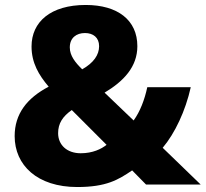

<svg xmlns="http://www.w3.org/2000/svg" viewBox="-20 -743 828 773"><path d="M325 -723C184 -723 107 -655 107 -556C107 -490 136 -441 176 -394C88 -348 39 -284 39 -195C39 -78 130 10 291 10C408 10 456 -19 512 -57L568 0H788L635 -148C684 -206 727 -297 748 -392H573C562 -341 544 -294 518 -258L401 -370C478 -416 533 -474 533 -557C533 -662 454 -723 325 -723ZM322 -610C355 -610 379 -592 379 -557C379 -522 357 -490 311 -464C283 -491 261 -519 261 -552C261 -591 288 -610 322 -610ZM269 -300 409 -160C388 -143 353 -126 305 -126C250 -126 214 -159 214 -207C214 -246 232 -274 269 -300Z"/></svg>

Font: Noto Sans Lao ExtraBold
Style: Regular
Weight: 800
Designer: Monotype Design Team
Foundry: Monotype Imaging Inc.
Version: Version 2.003